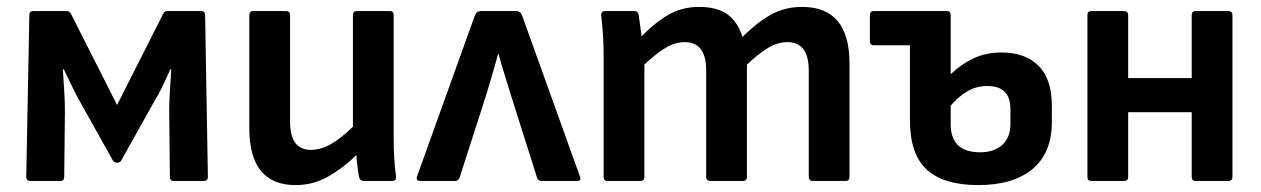

<svg xmlns="http://www.w3.org/2000/svg" viewBox="-20 -524 3652 556"><path d="M68 0Q56 0 56 -12L65 -480Q65 -492 76 -492H173Q182 -492 186 -483L319 -220L452 -483Q456 -492 465 -492H562Q574 -492 574 -480L582 -12Q582 0 570 0H483Q472 0 472 -12L470 -204Q470 -227 472 -261Q474 -295 476 -323H473Q462 -298 450 -273Q438 -248 426 -229L331 -59Q328 -53 319 -53Q311 -53 307 -59L212 -229Q201 -248 189 -273Q177 -298 165 -323H162Q164 -295 166 -261Q168 -227 168 -204L166 -12Q166 0 155 0Z M836 12Q702 12 702 -153V-480Q702 -492 713 -492H808Q820 -492 820 -480V-172Q820 -90 880 -90Q909 -90 938 -106.5Q967 -123 1002 -157V-480Q1002 -492 1014 -492H1109Q1120 -492 1120 -480V-125Q1120 -96 1121.5 -67.5Q1123 -39 1127 -12Q1128 0 1115 0H1034Q1022 0 1020 -11Q1014 -42 1012 -75Q972 -36 929 -12Q886 12 836 12Z M1197 0Q1183 0 1188 -14L1355 -479Q1360 -492 1372 -492H1475Q1487 -492 1492 -479L1659 -14Q1665 0 1651 0H1548Q1538 0 1535 -10L1459 -250Q1450 -280 1441 -308.5Q1432 -337 1424 -367H1422Q1414 -336 1405.5 -308Q1397 -280 1388 -249L1311 -10Q1308 0 1298 0Z M1739 0Q1728 0 1728 -12V-367Q1728 -396 1726 -425Q1724 -454 1721 -479Q1720 -492 1733 -492H1817Q1827 -492 1829 -483Q1831 -469 1833.5 -452.5Q1836 -436 1838 -419Q1877 -459 1916 -481.5Q1955 -504 2005 -504Q2057 -504 2087 -482Q2117 -460 2130 -417Q2171 -458 2211.5 -481Q2252 -504 2303 -504Q2440 -504 2440 -340V-12Q2440 0 2429 0H2334Q2322 0 2322 -12V-320Q2322 -402 2260 -402Q2232 -402 2204.5 -385.5Q2177 -369 2143 -337V-12Q2143 0 2131 0H2037Q2025 0 2025 -12V-320Q2025 -402 1963 -402Q1935 -402 1907.5 -385.5Q1880 -369 1846 -337V-12Q1846 0 1834 0Z M2813 12Q2713 12 2664 -32.5Q2615 -77 2615 -177V-393H2510Q2499 -393 2499 -405V-480Q2499 -492 2510 -492H2722Q2733 -492 2733 -480V-309Q2763 -338 2799 -355Q2835 -372 2880 -372Q2949 -372 2987.5 -333.5Q3026 -295 3026 -217V-171Q3026 -81 2970 -34.5Q2914 12 2813 12ZM2733 -165Q2733 -83 2818 -83Q2859 -83 2882.5 -104.5Q2906 -126 2906 -165V-208Q2906 -275 2839 -275Q2808 -275 2782 -260Q2756 -245 2733 -218Z M3140 0Q3129 0 3129 -12V-480Q3129 -492 3140 -492H3235Q3247 -492 3247 -480V-298H3431V-480Q3431 -492 3442 -492H3537Q3549 -492 3549 -480V-12Q3549 0 3537 0H3442Q3431 0 3431 -12V-199H3247V-12Q3247 0 3235 0Z"/></svg>

Font: Sofia Sans
Style: Bold
Weight: 700
Designer: Botio Nikoltchev, Ani Petrova
Foundry: lettersoup
Version: Version 4.100; ttfautohint (v1.8.4.7-5d5b)